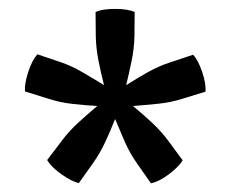

<svg xmlns="http://www.w3.org/2000/svg" viewBox="-20 -678 530 442"><path d="M161.5 -256.5Q144.5 -260.5 121.5 -276.8Q98.5 -293 88.5 -309.5L122 -353.5Q138.5 -376 160.8 -396.2Q183 -416.5 204 -434Q176.5 -435.5 147 -438.8Q117.5 -442 90.5 -451L37.5 -467.5Q36 -484.5 44.8 -511.8Q53.5 -539 66 -553L118 -535.5Q144.5 -526.5 170.2 -511.5Q196 -496.5 219.5 -482Q212.5 -509 206.8 -538Q201 -567 200.5 -595L200 -650.5Q216 -657.5 244.8 -657.5Q273.5 -657.5 290 -650.5L289.5 -595Q289 -567 283 -538Q277 -509 270.5 -482Q294 -497 319.8 -511.5Q345.5 -526 372 -534.5L424.5 -552Q436 -540 445.2 -513Q454.5 -486 453 -467L399.5 -450.5Q372.5 -442 342.8 -439Q313 -436 286 -434Q307.5 -416.5 329.5 -396Q351.5 -375.5 368 -353L400.5 -309Q391.5 -294 369 -277Q346.5 -260 327.5 -256L296 -301Q279.5 -324 267.5 -351.2Q255.5 -378.5 245 -404Q235 -378.5 222.5 -351.5Q210 -324.5 193.5 -301.5Z"/></svg>

Font: Signika SC
Style: Regular
Weight: 400
Designer: Anna Giedryś
Foundry: Anna Giedryś
Version: Version 2.000; ttfautohint (v1.8.3) -l 8 -r 50 -G 200 -x 9 -